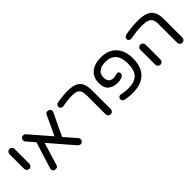

<svg xmlns="http://www.w3.org/2000/svg" viewBox="157 -1479 2386 2386"><g transform="rotate(-45 1350.0 -285.5)"><path d="M79.1 -276.4V-535.2Q79.1 -553.7 92.3 -567.4Q105.5 -581.1 124 -581.1Q142.6 -581.1 156.2 -567.4Q169.9 -553.7 169.9 -535.2V-276.4Q169.9 -257.8 156.7 -244.1Q143.6 -230.5 125 -230.5Q106.4 -230.5 92.8 -244.1Q79.1 -257.8 79.1 -276.4Z M836.9 -41Q836.9 -18.6 820.3 -4.9Q808.6 3.9 794.9 3.9Q773.4 3.9 756.8 -12.7L487.3 -325.2L395.5 -25.4Q388.7 3.9 353.5 3.9Q333 3.9 320.8 -8.3Q308.6 -20.5 308.6 -38.1Q308.6 -47.9 311.5 -54.7L420.9 -402.3L329.1 -507.8Q319.3 -518.6 319.3 -537.1Q319.3 -556.6 333 -570.3Q346.7 -581.1 363.3 -581.1Q385.7 -581.1 398.4 -565.4L631.8 -295.9L752 -554.7Q761.7 -580.1 791 -580.1Q799.8 -580.1 812.5 -575.2Q836.9 -563.5 836.9 -538.1Q836.9 -525.4 831.1 -514.6L692.4 -223.6L827.1 -69.3Q836.9 -59.6 836.9 -41Z M1274.4 -41V-368.2Q1274.4 -422.9 1261.7 -449.2Q1250 -476.6 1221.7 -488.8Q1193.4 -501 1140.6 -501Q1104.5 -501 1067.4 -497.1Q1030.3 -493.2 972.7 -483.4Q953.1 -480.5 939 -492.2Q924.8 -503.9 924.8 -522.5Q924.8 -537.1 935.1 -548.8Q945.3 -560.5 960.9 -563.5Q1056.6 -581.1 1144.5 -581.1Q1226.6 -581.1 1273.4 -559.6Q1321.3 -538.1 1343.3 -492.2Q1365.2 -446.3 1365.2 -368.2V-41Q1365.2 -22.5 1352.1 -8.8Q1338.9 4.9 1320.3 4.9Q1301.8 4.9 1288.1 -8.8Q1274.4 -22.5 1274.4 -41Z M1567.4 -2.9Q1553.7 -5.9 1544.4 -16.6Q1535.2 -27.3 1535.2 -42Q1535.2 -61.5 1549.3 -73.2Q1563.5 -85 1582 -82Q1622.1 -73.2 1646.5 -70.3Q1670.9 -67.4 1698.2 -67.4Q1812.5 -67.4 1864.7 -120.6Q1917 -173.8 1917 -293Q1917 -396.5 1869.6 -450.2Q1822.3 -503.9 1732.4 -503.9Q1659.2 -503.9 1618.7 -472.2Q1578.1 -440.4 1578.1 -383.8Q1578.1 -288.1 1668 -288.1Q1680.7 -288.1 1707 -295.9Q1730.5 -301.8 1735.4 -301.8Q1750 -301.8 1758.8 -292.5Q1767.6 -283.2 1767.6 -268.6Q1767.6 -240.2 1735.4 -225.1Q1703.1 -210 1658.2 -210Q1585.9 -210 1537.1 -247.1Q1488.3 -284.2 1488.3 -376Q1488.3 -473.6 1552.7 -528.3Q1617.2 -583 1732.4 -583Q1862.3 -583 1934.6 -505.4Q2006.8 -427.7 2006.8 -293Q2006.8 -142.6 1928.7 -65.4Q1850.6 11.7 1698.2 11.7Q1625 11.7 1567.4 -2.9Z M2532.2 -40V-368.2Q2532.2 -420.9 2516.6 -449.2Q2501 -476.6 2466.3 -488.8Q2431.6 -501 2369.1 -501Q2281.2 -501 2168 -479.5Q2149.4 -476.6 2134.3 -487.3Q2119.1 -498 2119.1 -517.6Q2119.1 -532.2 2129.4 -543.5Q2139.6 -554.7 2155.3 -558.6Q2207 -569.3 2265.6 -575.2Q2324.2 -581.1 2373 -581.1Q2465.8 -581.1 2518.6 -559.6Q2572.3 -538.1 2597.7 -491.7Q2623 -445.3 2623 -368.2V-40Q2623 -21.5 2609.9 -7.8Q2596.7 5.9 2578.1 5.9Q2559.6 5.9 2545.9 -7.8Q2532.2 -21.5 2532.2 -40ZM2146.5 -40V-302.7Q2146.5 -321.3 2159.7 -335Q2172.9 -348.6 2191.4 -348.6Q2210 -348.6 2223.6 -335Q2237.3 -321.3 2237.3 -302.7V-40Q2237.3 -21.5 2224.1 -7.8Q2210.9 5.9 2192.4 5.9Q2173.8 5.9 2160.2 -7.8Q2146.5 -21.5 2146.5 -40Z"/></g></svg>

Font: KTXP_ComRound
Style: Medium
Weight: 500
Version: Version 1.01;May 16, 2022;FontCreator 13.0.0.2683 64-bit